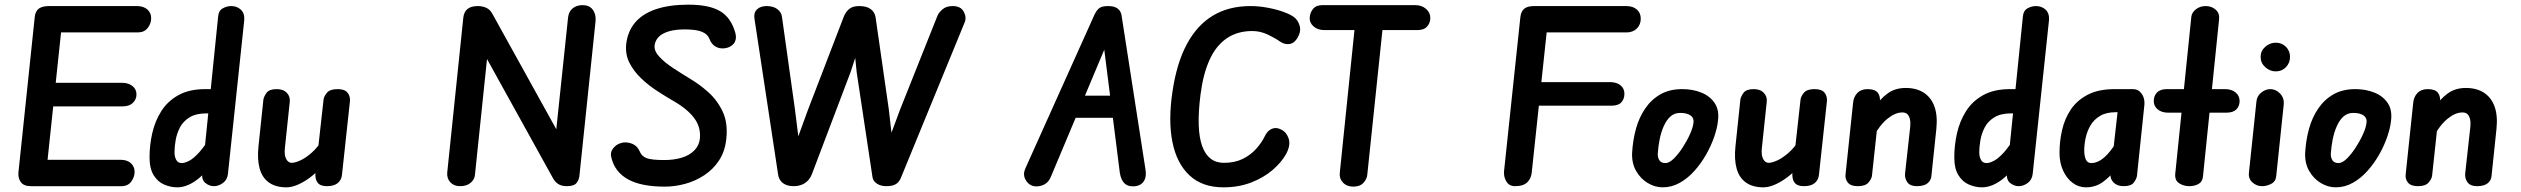

<svg xmlns="http://www.w3.org/2000/svg" viewBox="-20 -798 10808 823"><path d="M59 -59 129 -726Q132 -751 147 -761.5Q162 -772 190 -772L247 -709L177 -48L113 0Q82 0 69.5 -17Q57 -34 59 -59ZM557 -62Q557 -39 542.5 -19.5Q528 0 501 0H113L122 -113H497Q526 -113 541.5 -98Q557 -83 557 -62ZM565 -393Q565 -372 549.5 -357Q534 -342 505 -342H151L163 -443H504Q530 -443 547.5 -429.5Q565 -416 565 -393ZM628 -720Q628 -697 613 -678Q598 -659 571 -659H184L190 -772H567Q595 -772 611.5 -757.5Q628 -743 628 -720Z M897 0Q877 0 860 -14Q843 -28 847 -59L915 -727Q917 -752 934.5 -762Q952 -772 971 -772Q996 -772 1012.5 -756.5Q1029 -741 1027 -712L957 -52Q954 -27 935.5 -13.5Q917 0 897 0ZM621 -124Q621 -175 632.5 -226.5Q644 -278 671 -321Q698 -364 744.5 -390Q791 -416 860 -416H908L897 -312H865Q820 -312 792.5 -295Q765 -278 751.5 -252Q738 -226 733 -197.5Q728 -169 728 -145Q728 -126 735.5 -112.5Q743 -99 759 -99Q772 -99 790.5 -108.5Q809 -118 832.5 -143.5Q856 -169 885 -217L872 -75Q856 -54 834.5 -35.5Q813 -17 788.5 -6Q764 5 740 5Q712 5 684.5 -6.5Q657 -18 639 -46.5Q621 -75 621 -124Z M1381 0Q1353 0 1341.5 -15Q1330 -30 1332 -57L1367 -372Q1369 -386 1382 -401Q1395 -416 1427 -416Q1458 -416 1470 -400.5Q1482 -385 1480 -364L1446 -50Q1444 -27 1428 -13.5Q1412 0 1381 0ZM1208 5Q1162 5 1133 -15.5Q1104 -36 1093 -75.5Q1082 -115 1088 -171L1109 -371Q1111 -384 1122.5 -400Q1134 -416 1166 -416Q1195 -416 1210 -399.5Q1225 -383 1222 -361L1201 -162Q1198 -132 1207 -116Q1216 -100 1230 -100Q1244 -100 1266.5 -110Q1289 -120 1315 -142.5Q1341 -165 1364 -202L1353 -77Q1335 -57 1310 -38Q1285 -19 1258 -7Q1231 5 1208 5Z M2351 -33 1995 -676 2028 -772Q2048 -772 2064.5 -764.5Q2081 -757 2091 -738L2416 -151L2410 0Q2388 0 2374 -8.5Q2360 -17 2351 -33ZM1952 0Q1926 0 1910.5 -16.5Q1895 -33 1897 -58L1966 -723Q1969 -748 1984.5 -760Q2000 -772 2028 -772L2084 -703L2016 -50Q2015 -30 1998 -15Q1981 0 1952 0ZM2477 -776Q2506 -776 2520.5 -757Q2535 -738 2533 -709L2464 -48Q2463 -29 2452 -14.5Q2441 0 2410 0L2352 -125L2415 -723Q2418 -749 2435 -762.5Q2452 -776 2477 -776Z M2829 2Q2729 2 2672.5 -29Q2616 -60 2601 -121Q2594 -143 2607 -160.5Q2620 -178 2639 -184Q2661 -192 2686.5 -183Q2712 -174 2723 -147Q2731 -128 2752 -120Q2773 -112 2828 -112Q2870 -112 2903.5 -122.5Q2937 -133 2957 -154Q2977 -175 2980 -204Q2985 -254 2954 -294Q2923 -334 2860 -369Q2831 -386 2795.5 -409Q2760 -432 2728.5 -462Q2697 -492 2678.5 -528Q2660 -564 2664 -607Q2670 -663 2702 -701Q2734 -739 2791.5 -758.5Q2849 -778 2931 -778Q3020 -778 3067 -750Q3114 -722 3132 -657Q3138 -635 3130 -618.5Q3122 -602 3100 -594Q3074 -586 3052.5 -595.5Q3031 -605 3021 -631Q3014 -651 2989.5 -661.5Q2965 -672 2913 -672Q2859 -672 2825 -655Q2791 -638 2786 -604Q2783 -580 2806 -555Q2829 -530 2865 -506.5Q2901 -483 2937 -461Q2978 -437 3016.5 -402.5Q3055 -368 3078 -319Q3101 -270 3093 -200Q3087 -148 3062 -110Q3037 -72 2999 -47Q2961 -22 2917 -10Q2873 2 2829 2Z M3843 -39Q3836 -20 3822 -10Q3808 0 3780 0L3786 -188L3838 -328L3999 -732Q4004 -744 4020 -758Q4036 -772 4064 -772Q4098 -772 4111 -748Q4124 -724 4115 -702ZM3315 -52 3214 -718Q3210 -744 3225 -758Q3240 -772 3266 -772Q3295 -772 3312.5 -758.5Q3330 -745 3332 -725L3387 -333L3410 -150L3382 0Q3353 0 3335.5 -13.5Q3318 -27 3315 -52ZM3460 -51Q3450 -26 3430 -13Q3410 0 3382 0V-159L3444 -329L3597 -727Q3605 -747 3620 -759.5Q3635 -772 3663 -772L3657 -584L3626 -489ZM3720 -38 3652 -489 3642 -589 3663 -772Q3694 -772 3711.5 -759.5Q3729 -747 3733 -725L3790 -328L3806 -188L3780 0Q3754 0 3738 -11.5Q3722 -23 3720 -38Z M4404 -2Q4384 -10 4374 -31.5Q4364 -53 4376 -78L4670 -732Q4679 -752 4690.5 -762Q4702 -772 4730 -772Q4755 -772 4769 -762.5Q4783 -753 4787 -735L4718 -596L4484 -39Q4473 -13 4449 -4Q4425 5 4404 -2ZM4541 -293 4581 -388H4781L4794 -293ZM4848 0Q4819 4 4802 -10.5Q4785 -25 4780 -58L4712 -596L4787 -735L4890 -72Q4895 -41 4884 -22.5Q4873 -4 4848 0Z M5224 5Q5134 5 5079 -46Q5024 -97 5005.5 -189.5Q4987 -282 5006 -407Q5024 -528 5067.5 -609Q5111 -690 5179 -731Q5247 -772 5340 -772Q5376 -772 5413.5 -765Q5451 -758 5481.5 -747Q5512 -736 5526 -725Q5543 -713 5550.5 -689Q5558 -665 5543 -638Q5529 -613 5508.5 -609.5Q5488 -606 5468 -619Q5449 -633 5416 -649Q5383 -665 5348 -665Q5284 -665 5238 -633.5Q5192 -602 5164.5 -541Q5137 -480 5126 -393Q5107 -244 5133 -172Q5159 -100 5226 -100Q5272 -100 5306 -116.5Q5340 -133 5364 -159.5Q5388 -186 5402 -215Q5413 -238 5432 -246Q5451 -254 5473 -242Q5495 -231 5504 -203.5Q5513 -176 5493 -138Q5473 -102 5434.5 -69Q5396 -36 5342.5 -15.5Q5289 5 5224 5Z M5781 2Q5753 2 5736.5 -15.5Q5720 -33 5723 -58L5791 -719H5911L5841 -51Q5840 -32 5825 -15Q5810 2 5781 2ZM5594 -721Q5595 -744 5608.5 -760Q5622 -776 5649 -776H6047Q6074 -776 6092.5 -760Q6111 -744 6111 -721Q6111 -700 6097.5 -684.5Q6084 -669 6055 -669H5657Q5629 -669 5611 -684.5Q5593 -700 5594 -721Z M6474 0Q6449 0 6437 -20Q6425 -40 6427 -64L6497 -725Q6500 -750 6514 -761Q6528 -772 6556 -772L6615 -709L6546 -61Q6544 -34 6527 -17Q6510 0 6474 0ZM6943 -396Q6943 -374 6930 -359.5Q6917 -345 6888 -345H6508L6519 -446H6882Q6909 -446 6926 -432.5Q6943 -419 6943 -396ZM7013 -718Q7013 -692 6996 -675.5Q6979 -659 6952 -659H6541L6557 -772H6951Q6979 -772 6996 -757.5Q7013 -743 7013 -718Z M7107 5Q7074 5 7043 -13.5Q7012 -32 6993 -65.5Q6974 -99 6976 -143Q6979 -197 6992.5 -246Q7006 -295 7032.5 -333.5Q7059 -372 7098 -394Q7137 -416 7191 -416Q7236 -416 7273 -401Q7310 -386 7330 -356Q7350 -326 7344 -280Q7341 -250 7328 -212Q7315 -174 7293.5 -136Q7272 -98 7243.5 -66Q7215 -34 7180.5 -14.5Q7146 5 7107 5ZM7119 -99Q7135 -99 7154.5 -118Q7174 -137 7192.5 -165.5Q7211 -194 7224 -223Q7237 -252 7239 -272Q7242 -292 7226.5 -303Q7211 -314 7182 -314Q7157 -314 7140 -298.5Q7123 -283 7111.5 -257Q7100 -231 7094 -200.5Q7088 -170 7086 -140Q7085 -124 7092.5 -111.5Q7100 -99 7119 -99Z M7712 0Q7684 0 7672.5 -15Q7661 -30 7663 -57L7698 -372Q7700 -386 7713 -401Q7726 -416 7758 -416Q7789 -416 7801 -400.5Q7813 -385 7811 -364L7777 -50Q7775 -27 7759 -13.5Q7743 0 7712 0ZM7539 5Q7493 5 7464 -15.5Q7435 -36 7424 -75.5Q7413 -115 7419 -171L7440 -371Q7442 -384 7453.5 -400Q7465 -416 7497 -416Q7526 -416 7541 -399.5Q7556 -383 7553 -361L7532 -162Q7529 -132 7538 -116Q7547 -100 7561 -100Q7575 -100 7597.5 -110Q7620 -120 7646 -142.5Q7672 -165 7695 -202L7684 -77Q7666 -57 7641 -38Q7616 -19 7589 -7Q7562 5 7539 5Z M7943 0Q7913 0 7900.5 -15.5Q7888 -31 7891 -52L7923 -356Q7925 -382 7941 -399Q7957 -416 7985 -416Q8017 -416 8029 -400.5Q8041 -385 8038 -359L8004 -44Q8002 -31 7989 -15.5Q7976 0 7943 0ZM8196 0Q8168 0 8156 -16.5Q8144 -33 8146 -55L8168 -254Q8170 -272 8167 -286Q8164 -300 8156.5 -308Q8149 -316 8134 -316Q8104 -316 8071 -289.5Q8038 -263 8006 -206L8021 -343Q8038 -373 8070.5 -397Q8103 -421 8149 -421Q8195 -421 8226.5 -400.5Q8258 -380 8272 -341Q8286 -302 8280 -245L8259 -45Q8258 -26 8243 -13Q8228 0 8196 0Z M8633 0Q8613 0 8596 -14Q8579 -28 8583 -59L8651 -727Q8653 -752 8670.5 -762Q8688 -772 8707 -772Q8732 -772 8748.5 -756.5Q8765 -741 8763 -712L8693 -52Q8690 -27 8671.5 -13.5Q8653 0 8633 0ZM8357 -124Q8357 -175 8368.5 -226.5Q8380 -278 8407 -321Q8434 -364 8480.5 -390Q8527 -416 8596 -416H8644L8633 -312H8601Q8556 -312 8528.5 -295Q8501 -278 8487.5 -252Q8474 -226 8469 -197.5Q8464 -169 8464 -145Q8464 -126 8471.5 -112.5Q8479 -99 8495 -99Q8508 -99 8526.5 -108.5Q8545 -118 8568.5 -143.5Q8592 -169 8621 -217L8608 -75Q8592 -54 8570.5 -35.5Q8549 -17 8524.5 -6Q8500 5 8476 5Q8448 5 8420.5 -6.5Q8393 -18 8375 -46.5Q8357 -75 8357 -124Z M8921 5Q8890 5 8864.5 -14Q8839 -33 8823.5 -66.5Q8808 -100 8808 -143Q8808 -192 8819 -240.5Q8830 -289 8856.5 -328.5Q8883 -368 8929 -392Q8975 -416 9045 -416H9092L9081 -317H9049Q9008 -317 8981.5 -301Q8955 -285 8940.5 -260Q8926 -235 8920 -206.5Q8914 -178 8914 -154Q8914 -129 8921 -114Q8928 -99 8944 -99Q8964 -99 8984 -111.5Q9004 -124 9024.5 -149.5Q9045 -175 9068 -214L9057 -80Q9034 -50 9000 -22.5Q8966 5 8921 5ZM9083 0Q9055 0 9039.5 -16Q9024 -32 9027 -52L9068 -416H9123Q9146 -416 9160 -396.5Q9174 -377 9172 -350L9140 -44Q9138 -31 9126.5 -15.5Q9115 0 9083 0Z M9364 0Q9341 0 9321.5 -12Q9302 -24 9304 -52L9373 -726Q9375 -744 9392.5 -758Q9410 -772 9435 -772Q9460 -772 9477.5 -756.5Q9495 -741 9492 -715L9423 -42Q9421 -19 9404 -9.5Q9387 0 9364 0ZM9212 -365Q9212 -387 9226 -401.5Q9240 -416 9268 -416H9517Q9546 -416 9563 -401.5Q9580 -387 9580 -365Q9580 -343 9566 -329Q9552 -315 9523 -315H9274Q9246 -315 9229 -329Q9212 -343 9212 -365Z M9676 0Q9653 0 9635 -16Q9617 -32 9620 -58L9652 -362Q9654 -386 9672.5 -401Q9691 -416 9712 -416Q9735 -416 9753.5 -397Q9772 -378 9769 -349L9737 -44Q9735 -20 9715.5 -10Q9696 0 9676 0ZM9735 -492Q9710 -492 9690 -510Q9670 -528 9670 -554Q9670 -580 9690 -597.5Q9710 -615 9735 -615Q9761 -615 9778.5 -597.5Q9796 -580 9796 -554Q9796 -528 9778.5 -510Q9761 -492 9735 -492Z M9992 5Q9959 5 9928 -13.5Q9897 -32 9878 -65.5Q9859 -99 9861 -143Q9864 -197 9877.5 -246Q9891 -295 9917.5 -333.5Q9944 -372 9983 -394Q10022 -416 10076 -416Q10121 -416 10158 -401Q10195 -386 10215 -356Q10235 -326 10229 -280Q10226 -250 10213 -212Q10200 -174 10178.5 -136Q10157 -98 10128.5 -66Q10100 -34 10065.5 -14.5Q10031 5 9992 5ZM10004 -99Q10020 -99 10039.5 -118Q10059 -137 10077.5 -165.5Q10096 -194 10109 -223Q10122 -252 10124 -272Q10127 -292 10111.5 -303Q10096 -314 10067 -314Q10042 -314 10025 -298.5Q10008 -283 9996.5 -257Q9985 -231 9979 -200.5Q9973 -170 9971 -140Q9970 -124 9977.5 -111.5Q9985 -99 10004 -99Z M10344 0Q10314 0 10301.5 -15.5Q10289 -31 10292 -52L10324 -356Q10326 -382 10342 -399Q10358 -416 10386 -416Q10418 -416 10430 -400.5Q10442 -385 10439 -359L10405 -44Q10403 -31 10390 -15.5Q10377 0 10344 0ZM10597 0Q10569 0 10557 -16.5Q10545 -33 10547 -55L10569 -254Q10571 -272 10568 -286Q10565 -300 10557.5 -308Q10550 -316 10535 -316Q10505 -316 10472 -289.5Q10439 -263 10407 -206L10422 -343Q10439 -373 10471.5 -397Q10504 -421 10550 -421Q10596 -421 10627.5 -400.5Q10659 -380 10673 -341Q10687 -302 10681 -245L10660 -45Q10659 -26 10644 -13Q10629 0 10597 0Z"/></svg>

Font: Edu NSW ACT Foundation
Style: Bold
Weight: 700
Version: Version 1.003